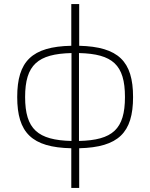

<svg xmlns="http://www.w3.org/2000/svg" viewBox="-20 -720 742 948"><path d="M637 -241C637 -417 565 -489 371 -494V-700H332V-494C137 -490 65 -417 65 -241C65 -65 137 8 332 12V208H371V12C565 7 637 -65 637 -241ZM104 -241C104 -400 167 -454 333 -458V-24C167 -28 104 -82 104 -241ZM370 -24V-458C536 -454 597 -400 597 -241C597 -82 536 -28 370 -24Z"/></svg>

Font: Exo 2 Extra Light
Style: Regular
Weight: 250
Designer: Natanael Gama
Version: Version 1.001;PS 001.001;hotconv 1.0.88;makeotf.lib2.5.64775